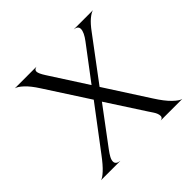

<svg xmlns="http://www.w3.org/2000/svg" viewBox="-167 -869 1049 1049"><g transform="rotate(-45 358.0 -344.0)"><path d="M531 -18Q531 -36 516 -58.5Q501 -81 499 -84L359 -300L202 -90Q187 -70 178.5 -54.5Q170 -39 170 -26Q170 -4 202 0H52Q66 -3 92 -27Q118 -51 153 -98L335 -339L174 -588Q144 -635 117.5 -659.5Q91 -684 74 -688H241Q222 -684 222 -669Q222 -654 244 -620L383 -404L528 -596Q559 -637 559 -662Q559 -685 529 -688H678Q663 -685 639.5 -665.5Q616 -646 589 -609L407 -366L568 -116Q603 -61 632.5 -32.5Q662 -4 680 0H513Q531 -3 531 -18Z"/></g></svg>

Font: BellefairVN
Style: Regular
Weight: 400
Designer: Nick Shinn, Liron Lavi Turkenic
Foundry: Shinntype
Version: Version 1.003